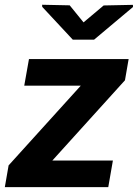

<svg xmlns="http://www.w3.org/2000/svg" viewBox="-36 -772 569 792"><path d="M429.7 -109.9 410.6 0H20.5L39.6 -109.9ZM479.5 -440.9 80.6 0H-16.1L-0.5 -89.8L396.5 -528.3H494.6ZM446.3 -528.3 427.2 -418.5H64L83.5 -528.3ZM251.5 -750 308.6 -679.7 391.6 -749.5 512.2 -752 512.7 -743.2 352.1 -608.4H264.2L138.2 -743.7L137.7 -752.4Z"/></svg>

Font: Roboto
Style: Bold Italic
Weight: 700
Italic angle: -12°
Designer: Christian Robertson
Foundry: Google
Version: Version 3.0